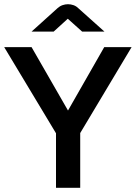

<svg xmlns="http://www.w3.org/2000/svg" viewBox="-20 -892 645 912"><path d="M246 0V-259L0 -668H130L303 -367L475 -668H605L361 -260V0ZM130 -742 253 -853Q264 -863 277 -867.5Q290 -872 303 -872Q316 -872 329 -867.5Q342 -863 352 -853L476 -742H370L302 -803L235 -742Z"/></svg>

Font: Atkinson Hyperlegible Next Medium
Style: Regular
Weight: 500
Designer: Elliott Scott, Megan Eiswerth, Linus Boman, Theodore Petrosky, Letters from Sweden
Foundry: Applied Design Works, Letters from Sweden
Version: Version 2.001